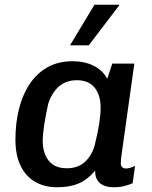

<svg xmlns="http://www.w3.org/2000/svg" viewBox="-20 -779 640 809"><path d="M220 10Q169 10 129.5 -12Q90 -34 67.5 -79Q45 -124 45 -191Q45 -260 60 -320Q75 -380 105 -425Q135 -470 180 -495.5Q225 -521 286 -521Q336 -521 374.5 -502Q413 -483 432 -447L453 -511H546L495 -147Q491 -121 490 -109.5Q489 -98 489 -90Q489 -80 495 -74.5Q501 -69 510 -69Q519 -69 529 -72Q539 -75 549 -80L539 -7Q523 0 503.5 5Q484 10 460 10Q421 10 400.5 -8Q380 -26 381 -60Q350 -23 312.5 -6.5Q275 10 220 10ZM261 -70Q306 -70 335 -94.5Q364 -119 378 -163Q392 -219 398 -258Q404 -297 404 -325Q404 -379 378.5 -410Q353 -441 304 -441Q258 -441 228 -414.5Q198 -388 183 -341Q172 -291 166 -251.5Q160 -212 160 -183Q160 -153 170.5 -127Q181 -101 203 -85.5Q225 -70 261 -70ZM275 -588 378 -759H481L482 -756L354 -588Z"/></svg>

Font: Chivo Mono Medium
Style: Italic
Weight: 500
Italic angle: -8.05°
Monospace: yes
Designer: Hector Gatti
Foundry: Omnibus-Type
Version: Version 1.008